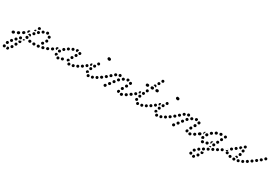

<svg xmlns="http://www.w3.org/2000/svg" viewBox="49 -1689 4550 3149"><g transform="rotate(30 2324.0 -115.0)"><path d="M48 295Q48 295 48 295Q51 299 56 302Q60 304 65 305Q70 306 75 305Q80 303 84 300Q92 294 94 283Q95 273 89 265Q86 261 82 258Q77 256 73 255Q68 254 63 256Q58 257 54 260H53Q52 261 51 262Q50 263 50 264Q51 269 51 275Q51 285 48 294Q48 294 48 295ZM-6 252Q-15 255 -19 265Q-24 274 -20 284Q-20 285 -19 285Q-18 290 -14 294Q-11 297 -6 299Q-1 301 4 301Q9 301 13 299Q23 295 27 286Q31 276 27 266Q27 266 27 266Q23 257 14 252Q4 248 -6 252ZM105 244Q109 247 114 248Q119 249 124 248Q129 247 133 244Q137 241 140 237V236Q146 228 144 218Q142 207 133 202Q125 196 115 198Q105 200 99 209H98Q93 218 95 228Q97 238 105 244ZM32 180Q23 175 13 178Q3 181 -2 190L-3 191Q-5 196 -5 201Q-6 205 -4 210Q-3 215 0 219Q3 223 8 225Q17 230 27 227Q37 224 41 215L42 214Q47 205 44 195Q41 185 32 180ZM145 178Q154 183 164 180Q174 176 178 167L179 166Q183 157 180 147Q177 137 167 133Q158 128 148 131Q138 135 134 144L133 145Q129 154 132 164Q135 174 145 178ZM88 136Q87 131 85 127Q82 122 78 119Q70 113 60 114Q50 115 43 123V124Q40 128 38 132Q37 137 37 142Q38 147 40 152Q43 156 47 159Q55 165 65 164Q75 163 82 155V154Q85 151 87 146Q88 141 88 136ZM213 98 212 99Q208 108 198 111Q188 114 179 110Q170 105 166 95Q163 86 168 77Q168 77 168 77Q178 77 187 73Q195 70 201 64Q201 64 201 64Q202 64 202 64Q211 69 214 79Q217 89 213 98ZM140 82Q140 77 138 73Q136 68 132 64Q125 57 114 57Q104 57 97 65H96Q89 73 89 83Q89 93 96 101Q104 108 114 108Q124 108 132 100Q136 96 138 92Q140 87 140 82ZM187 11Q184 7 179 6Q175 4 170 3Q165 3 160 5Q155 7 152 11H151Q144 18 144 29Q144 39 151 47Q154 50 159 52Q163 54 168 54Q173 54 178 52Q183 50 186 47L187 46Q194 39 194 29Q194 18 187 11ZM224 44Q228 44 232 42Q237 41 241 38Q245 34 247 30V29Q249 26 249 23Q250 20 250 17Q248 16 247 16Q245 17 242 18Q234 22 224 22Q220 22 216 22Q217 25 217 29Q217 36 215 42Q219 44 224 44ZM45 -3Q44 -7 40 -11Q37 -15 33 -17Q28 -19 23 -20Q18 -20 14 -18L8 -17Q-2 -14 -6 -4Q-11 5 -8 15Q-5 25 5 29Q14 34 24 31L29 29Q39 26 44 17Q48 7 45 -3ZM435 6Q435 1 433 -3Q431 -8 428 -12Q424 -15 419 -17Q415 -19 410 -19H407Q397 -19 390 -11Q382 -4 382 7Q383 11 384 16Q386 21 390 24Q393 28 398 29Q403 31 408 31H410Q421 31 428 24Q435 16 435 6ZM509 17Q513 13 514 8Q515 3 515 -2Q514 -7 512 -11Q509 -16 505 -19Q501 -22 497 -23Q492 -24 487 -24H484Q474 -22 468 -14Q461 -6 463 4Q463 9 466 14Q468 18 472 21Q476 24 481 25Q485 27 490 26H493Q498 25 502 23Q506 20 509 17ZM345 21Q349 18 351 14Q354 10 355 5Q357 -5 351 -13Q345 -22 335 -24H332Q327 -25 322 -24Q317 -23 313 -20Q309 -17 307 -13Q304 -9 303 -4Q301 6 307 15Q313 23 323 25H326Q331 26 336 25Q340 24 345 21ZM592 -22Q591 -27 588 -31Q585 -35 580 -37Q576 -40 571 -40Q566 -41 561 -40L559 -39Q549 -36 544 -27Q539 -18 542 -8Q543 -3 546 1Q549 5 553 7Q558 9 563 10Q568 11 572 9H575Q585 6 590 -3Q595 -12 592 -22ZM124 -21Q126 -26 125 -31Q125 -36 123 -40Q118 -50 108 -53Q98 -56 89 -51L84 -49Q75 -44 72 -34Q68 -24 73 -15Q78 -6 88 -3Q98 1 107 -4L112 -7Q116 -9 119 -13Q123 -17 124 -21ZM257 -5Q262 -5 267 -7Q272 -9 275 -12Q279 -16 281 -20Q283 -25 283 -30Q283 -35 281 -39Q279 -44 276 -48Q275 -48 275 -49Q271 -52 267 -55Q262 -57 257 -57Q252 -57 248 -56Q243 -54 239 -51Q232 -44 231 -33Q230 -23 237 -15Q239 -14 240 -13Q243 -9 248 -7Q252 -5 257 -5ZM667 -31Q669 -36 669 -41Q669 -46 667 -50Q663 -60 654 -64Q644 -68 635 -64L632 -63Q628 -61 624 -58Q621 -55 619 -50Q617 -45 617 -40Q617 -35 618 -31Q622 -21 632 -17Q641 -13 651 -17L653 -18Q658 -20 661 -23Q665 -26 667 -31ZM189 -58V-59Q193 -63 198 -66Q198 -66 198 -67Q198 -68 199 -69Q199 -74 198 -79Q197 -84 194 -88Q189 -97 178 -98Q168 -100 160 -94L155 -91Q151 -88 148 -84Q146 -80 145 -75Q144 -70 145 -65Q146 -60 149 -56Q154 -48 164 -46Q173 -44 182 -49Q185 -54 189 -58ZM740 -72Q740 -77 739 -82Q738 -87 736 -91Q730 -100 720 -102Q709 -103 701 -98L699 -96Q695 -93 692 -89Q689 -85 689 -80Q688 -75 689 -70Q690 -66 693 -62Q698 -53 709 -51Q719 -49 727 -55L729 -56Q733 -59 736 -63Q739 -68 740 -72ZM501 -73Q502 -69 504 -64Q506 -60 510 -57Q518 -50 529 -51Q539 -52 545 -60L546 -61Q549 -64 551 -69Q552 -74 552 -79Q551 -84 549 -88Q546 -93 543 -96Q535 -102 524 -101Q514 -100 507 -92Q504 -88 502 -83Q501 -78 501 -73ZM256 -98 257 -99Q260 -102 264 -105Q269 -107 274 -107Q279 -107 284 -106Q288 -104 292 -101Q300 -94 300 -84Q301 -73 294 -66V-65Q293 -64 293 -64Q292 -64 292 -63Q292 -63 292 -63Q292 -63 292 -63L291 -64Q285 -70 277 -75Q268 -79 259 -79Q254 -80 250 -79Q250 -84 251 -89Q253 -94 256 -98ZM221 -142 225 -146Q229 -149 234 -151Q238 -152 243 -152Q246 -152 249 -151Q252 -150 255 -148Q252 -145 250 -141V-140Q246 -132 245 -123Q245 -121 245 -118Q242 -116 240 -114L239 -113Q234 -107 231 -99Q227 -100 224 -102Q221 -104 219 -107Q212 -115 213 -125Q213 -135 221 -142ZM351 -142Q350 -146 348 -151Q346 -155 342 -159Q335 -166 324 -165Q314 -165 307 -157L306 -156Q303 -153 301 -148Q300 -143 300 -138Q300 -133 302 -129Q305 -124 308 -121Q316 -114 326 -115Q337 -115 344 -123Q347 -127 349 -132Q351 -137 351 -142ZM545 -130Q547 -125 550 -122Q554 -119 559 -117Q568 -113 578 -117Q587 -121 591 -131V-132Q593 -136 593 -141Q593 -146 591 -151Q589 -155 585 -159Q582 -162 577 -164Q568 -168 558 -164Q549 -160 545 -150L544 -149Q543 -145 543 -140Q543 -135 545 -130ZM405 -192Q406 -197 404 -202Q403 -206 399 -210Q393 -218 382 -219Q372 -220 364 -213L363 -212Q360 -209 357 -205Q355 -200 355 -195Q354 -190 356 -186Q357 -181 361 -177Q367 -169 378 -168Q388 -168 396 -174L397 -175Q400 -178 403 -183Q405 -187 405 -192ZM302 -181Q301 -186 301 -190Q302 -195 304 -199V-200Q309 -208 318 -212Q327 -215 336 -212Q333 -205 332 -197Q332 -192 333 -187Q328 -188 323 -188Q313 -187 305 -183Q303 -182 302 -181ZM560 -193Q564 -191 569 -190Q574 -190 579 -192Q589 -195 593 -204Q598 -213 595 -223L594 -224Q593 -229 589 -232Q586 -236 582 -238Q577 -241 572 -241Q567 -241 563 -240Q553 -236 548 -227Q544 -218 547 -208V-207Q549 -203 552 -199Q555 -195 560 -193ZM467 -231Q468 -236 468 -241Q467 -246 465 -250Q460 -259 450 -262Q440 -265 431 -260H430Q421 -255 418 -245Q415 -235 420 -226Q425 -217 435 -214Q445 -211 454 -216H455Q459 -219 462 -223Q465 -226 467 -231ZM338 -268H339Q343 -278 353 -281Q363 -284 372 -279Q382 -275 385 -265Q388 -255 383 -246V-245Q382 -244 382 -243Q381 -242 381 -241Q373 -241 365 -239Q358 -237 353 -233Q352 -233 351 -233Q350 -234 349 -234Q340 -239 337 -249Q334 -258 338 -268ZM515 -235H514Q509 -235 504 -237Q500 -239 496 -243Q493 -247 491 -251Q489 -256 490 -261Q490 -271 497 -278Q505 -286 515 -285H516Q526 -285 533 -278Q541 -270 540 -260Q540 -258 540 -255Q539 -253 539 -251Q533 -246 529 -240Q526 -237 522 -236Q519 -235 515 -235Z M883 24Q887 20 888 16Q890 11 890 6Q889 -4 882 -11Q874 -18 864 -18H863Q853 -17 846 -10Q839 -2 840 8Q840 13 842 18Q844 22 848 26Q851 29 856 31Q861 32 866 32Q871 32 875 30Q880 28 883 24ZM1087 23Q1091 20 1093 16Q1095 11 1096 6Q1097 -4 1090 -12Q1083 -20 1073 -21H1072Q1067 -21 1063 -19Q1058 -18 1054 -15Q1050 -11 1048 -7Q1046 -3 1046 2Q1045 13 1051 21Q1058 28 1068 29H1069Q1074 30 1079 28Q1083 27 1087 23ZM1167 3Q1170 -2 1170 -7Q1170 -12 1169 -16Q1166 -26 1156 -31Q1147 -35 1137 -32Q1132 -30 1128 -27Q1125 -24 1122 -19Q1120 -15 1120 -10Q1119 -5 1121 0Q1124 9 1133 14Q1143 19 1153 15Q1158 14 1161 11Q1165 7 1167 3ZM959 -27Q956 -31 953 -34Q949 -37 944 -39Q939 -40 934 -40Q929 -39 925 -37Q915 -32 912 -22Q909 -12 914 -3Q917 2 921 5Q924 8 929 9Q934 11 939 10Q944 10 948 7H949Q958 2 961 -8Q964 -18 959 -27ZM786 -30Q786 -35 788 -40Q789 -44 793 -48Q796 -52 801 -54Q805 -56 810 -56Q821 -56 828 -49Q836 -42 836 -32Q836 -32 836 -31Q836 -31 836 -31Q833 -28 830 -25Q823 -18 820 -8Q819 -8 819 -7Q818 -6 816 -6Q814 -6 812 -6Q802 -5 794 -12Q787 -19 786 -30ZM1239 -30Q1240 -35 1240 -40Q1239 -45 1237 -49Q1235 -54 1231 -57Q1227 -60 1222 -62Q1218 -63 1213 -63Q1208 -63 1203 -60Q1194 -55 1191 -46Q1187 -36 1192 -26Q1194 -22 1198 -19Q1202 -16 1207 -14Q1211 -13 1216 -13Q1221 -13 1226 -16Q1231 -18 1234 -22Q1237 -26 1239 -30ZM1008 -31Q1005 -35 1004 -40Q1003 -45 1004 -50Q1007 -60 1015 -66Q1024 -72 1034 -69Q1039 -68 1043 -65Q1047 -63 1050 -58Q1053 -54 1053 -50Q1054 -45 1053 -40Q1046 -37 1040 -32Q1033 -27 1029 -20Q1028 -20 1026 -20Q1025 -20 1023 -20Q1019 -21 1015 -24Q1010 -27 1008 -31ZM1300 -91Q1297 -95 1293 -98Q1289 -101 1284 -101Q1279 -102 1274 -101Q1269 -100 1265 -97Q1257 -91 1255 -81Q1253 -71 1259 -62Q1262 -58 1266 -55Q1270 -53 1275 -52Q1280 -51 1285 -52Q1290 -53 1294 -56Q1303 -62 1304 -73Q1306 -83 1300 -91ZM729 -57H730Q734 -60 736 -64Q739 -68 740 -73Q741 -78 740 -83Q739 -87 736 -92Q730 -100 720 -102Q710 -104 701 -98Q697 -95 694 -90Q691 -86 690 -81Q690 -76 691 -72Q692 -67 694 -63Q700 -54 711 -52Q721 -51 729 -56ZM818 -81Q827 -76 837 -79Q847 -82 852 -91H853Q858 -100 855 -110Q852 -120 843 -125Q834 -130 824 -127Q814 -125 809 -116V-115Q804 -106 806 -96Q809 -86 818 -81ZM1037 -107Q1038 -102 1041 -98Q1044 -94 1048 -92Q1057 -86 1067 -88Q1077 -91 1082 -100H1083Q1085 -104 1086 -109Q1087 -114 1086 -119Q1084 -124 1082 -128Q1079 -132 1074 -134Q1066 -140 1056 -137Q1045 -135 1040 -126Q1037 -122 1036 -117Q1036 -112 1037 -107ZM782 -144Q773 -145 765 -140Q760 -137 758 -133Q755 -129 754 -124Q753 -120 753 -115Q754 -110 757 -106Q761 -99 769 -96Q776 -93 784 -95Q783 -102 784 -110Q785 -119 789 -127H790Q793 -132 797 -136Q790 -143 782 -144ZM860 -144Q867 -137 878 -136Q888 -136 896 -142V-143Q904 -150 904 -160Q905 -170 898 -178Q891 -186 880 -186Q870 -187 862 -180Q854 -173 854 -162Q853 -152 860 -144ZM1089 -155Q1097 -150 1108 -152Q1118 -154 1123 -162L1124 -163Q1129 -171 1127 -181Q1125 -192 1117 -197Q1108 -203 1098 -201Q1088 -199 1082 -190Q1076 -181 1078 -171Q1080 -161 1089 -155ZM918 -193Q924 -184 934 -181Q944 -179 953 -184Q957 -187 960 -191Q963 -195 964 -200Q966 -205 965 -209Q964 -214 962 -219Q956 -228 946 -230Q936 -233 927 -227Q918 -222 916 -212Q913 -202 918 -193ZM1118 -247V-248Q1123 -257 1133 -259Q1143 -262 1152 -257Q1156 -255 1159 -251Q1162 -247 1164 -242Q1165 -238 1164 -233Q1164 -228 1161 -223Q1158 -216 1151 -213Q1144 -209 1136 -210Q1133 -213 1129 -216Q1124 -219 1119 -221Q1115 -227 1114 -234Q1114 -241 1118 -247ZM985 -249Q983 -244 983 -239Q983 -235 985 -230Q988 -220 998 -216Q1007 -212 1017 -215V-216Q1027 -219 1031 -229Q1035 -238 1032 -248Q1028 -258 1018 -262Q1009 -266 999 -262Q994 -260 991 -257Q987 -254 985 -249ZM1082 -231H1081Q1071 -231 1064 -238Q1056 -246 1056 -256Q1056 -266 1064 -274Q1071 -281 1081 -281H1082Q1089 -281 1095 -277Q1101 -273 1104 -267Q1101 -263 1098 -258Q1093 -250 1092 -241Q1092 -237 1092 -233Q1089 -232 1087 -232Q1084 -231 1082 -231Z M1457 29Q1460 25 1462 21Q1464 16 1464 11Q1464 1 1457 -7Q1449 -14 1439 -14Q1434 -14 1429 -12Q1425 -10 1421 -7Q1418 -3 1416 1Q1414 6 1414 11Q1414 21 1421 29Q1428 36 1439 36Q1444 36 1448 34Q1453 32 1457 29ZM1536 -11Q1535 -15 1531 -19Q1528 -23 1523 -25Q1519 -27 1514 -27Q1509 -27 1504 -26Q1494 -22 1490 -13Q1486 -3 1489 6Q1491 11 1494 15Q1497 18 1502 21Q1506 23 1511 23Q1516 23 1521 21Q1531 18 1535 8Q1540 -1 1536 -11ZM1602 -48Q1599 -53 1595 -56Q1591 -59 1586 -60Q1581 -61 1576 -60Q1571 -59 1567 -57Q1558 -52 1556 -41Q1553 -31 1559 -23Q1561 -18 1565 -15Q1569 -12 1574 -11Q1579 -10 1584 -11Q1589 -11 1593 -14Q1602 -19 1604 -29Q1607 -40 1602 -48ZM1378 -22Q1375 -26 1373 -30Q1372 -35 1372 -40Q1373 -51 1381 -57Q1389 -64 1400 -63Q1410 -62 1416 -54Q1423 -46 1422 -36Q1422 -35 1422 -35Q1422 -34 1422 -33Q1422 -33 1421 -33Q1412 -30 1405 -23Q1401 -18 1398 -13Q1397 -13 1396 -13Q1396 -13 1395 -13Q1390 -14 1386 -16Q1381 -18 1378 -22ZM1663 -91Q1661 -95 1656 -98Q1652 -101 1647 -102Q1642 -102 1638 -101Q1633 -100 1629 -97H1628Q1620 -91 1618 -81Q1616 -71 1622 -63Q1625 -58 1629 -56Q1634 -53 1639 -52Q1643 -51 1648 -52Q1653 -54 1657 -56V-57Q1666 -63 1668 -73Q1669 -83 1663 -91ZM1301 -91Q1298 -95 1294 -98Q1290 -101 1285 -102Q1280 -103 1275 -102Q1270 -100 1266 -98Q1262 -95 1259 -91Q1256 -86 1255 -81Q1255 -77 1256 -72Q1257 -67 1259 -63Q1265 -54 1276 -52Q1286 -51 1294 -56V-57Q1303 -62 1305 -73Q1307 -83 1301 -91ZM1409 -87Q1413 -85 1418 -85Q1423 -85 1428 -87Q1433 -88 1436 -92Q1440 -95 1442 -100Q1446 -109 1442 -119Q1438 -129 1429 -133Q1419 -137 1410 -133Q1400 -130 1396 -120Q1392 -110 1396 -101Q1399 -91 1409 -87ZM1360 -137Q1354 -146 1344 -147Q1333 -148 1325 -142Q1321 -139 1319 -134Q1316 -130 1316 -125Q1315 -120 1316 -115Q1318 -111 1321 -107Q1327 -99 1337 -97Q1347 -96 1356 -102Q1364 -109 1365 -119Q1367 -129 1360 -137ZM1384 -188Q1388 -191 1393 -193Q1397 -194 1402 -194Q1404 -193 1405 -193Q1407 -193 1408 -192Q1407 -188 1406 -184Q1405 -174 1407 -164Q1408 -160 1410 -157Q1406 -156 1402 -154Q1394 -151 1388 -146Q1386 -148 1384 -149Q1382 -151 1380 -153Q1374 -161 1375 -171Q1376 -182 1384 -188ZM1441 -155Q1450 -150 1460 -153Q1470 -156 1475 -165Q1480 -174 1477 -184Q1475 -194 1466 -199Q1457 -204 1447 -201Q1437 -198 1431 -189Q1426 -180 1429 -170Q1432 -160 1441 -155ZM1468 -236Q1469 -231 1472 -227Q1475 -223 1479 -220Q1483 -218 1488 -217Q1493 -216 1498 -217Q1502 -218 1507 -220Q1511 -223 1513 -227H1514Q1516 -232 1517 -236Q1518 -241 1517 -246Q1516 -251 1513 -255Q1511 -259 1506 -262Q1502 -265 1497 -266Q1493 -267 1488 -266Q1483 -265 1479 -262Q1475 -259 1472 -255Q1469 -251 1468 -246Q1467 -241 1468 -236ZM1633 -396Q1633 -386 1626 -378Q1618 -371 1608 -371Q1600 -371 1593 -374Q1586 -376 1580 -381Q1573 -388 1572 -398Q1571 -408 1577 -416Q1583 -424 1593 -425Q1602 -426 1610 -421Q1620 -420 1627 -413Q1633 -406 1633 -396Z M1785 6Q1785 1 1782 -4Q1780 -8 1776 -11Q1772 -14 1767 -16Q1763 -17 1758 -16Q1753 -16 1748 -14Q1744 -11 1741 -7L1740 -6Q1736 -2 1735 3Q1734 8 1734 13Q1735 18 1737 22Q1739 26 1743 29Q1751 36 1762 35Q1772 34 1778 26L1780 24Q1783 20 1784 15Q1786 11 1785 6ZM2088 15Q2091 11 2091 6Q2092 1 2090 -4Q2087 -14 2078 -19Q2069 -24 2059 -21L2057 -20Q2052 -19 2049 -16Q2045 -13 2042 -8Q2040 -4 2039 1Q2039 6 2040 11Q2043 21 2052 26Q2061 31 2071 28L2073 27Q2078 26 2082 23Q2086 19 2088 15ZM1975 -11Q1975 -13 1975 -14Q1974 -25 1981 -32Q1988 -40 1998 -41Q2003 -41 2008 -40Q2013 -38 2016 -35Q2019 -32 2021 -29Q2023 -25 2024 -22Q2023 -20 2023 -19Q2018 -10 2017 -1Q2017 2 2017 5Q2014 7 2010 9Q2007 11 2003 11Q1992 12 1984 6Q1976 -1 1975 -11ZM2162 -26Q2163 -30 2162 -35Q2161 -40 2158 -44Q2156 -49 2152 -52Q2148 -54 2143 -56Q2138 -57 2133 -56Q2128 -55 2124 -52L2122 -51Q2118 -49 2115 -45Q2112 -41 2111 -36Q2110 -31 2111 -26Q2112 -21 2114 -17Q2120 -8 2130 -6Q2140 -3 2149 -9L2150 -10Q2155 -13 2158 -17Q2160 -21 2162 -26ZM1825 -73Q1821 -76 1816 -78Q1811 -79 1806 -78Q1801 -78 1797 -75Q1793 -73 1790 -69L1788 -67Q1782 -59 1783 -49Q1785 -39 1793 -32Q1797 -29 1801 -28Q1806 -27 1811 -27Q1816 -28 1820 -30Q1825 -33 1828 -37L1829 -38Q1835 -46 1834 -57Q1833 -67 1825 -73ZM2223 -91Q2220 -95 2215 -98Q2211 -100 2206 -101Q2201 -102 2197 -101Q2192 -100 2188 -97L2186 -96Q2178 -90 2176 -79Q2174 -69 2180 -61Q2183 -57 2187 -54Q2192 -51 2196 -51Q2201 -50 2206 -51Q2211 -52 2215 -55L2217 -56Q2225 -62 2227 -72Q2229 -83 2223 -91ZM1669 -73Q1670 -78 1669 -83Q1668 -88 1665 -92Q1659 -101 1649 -102Q1638 -104 1630 -98H1629Q1620 -92 1618 -81Q1617 -71 1622 -63Q1628 -54 1639 -52Q1649 -51 1657 -56L1658 -57Q1663 -60 1665 -64Q1668 -68 1669 -73ZM2018 -64Q2022 -62 2027 -61Q2032 -60 2037 -62Q2042 -63 2045 -66Q2049 -69 2052 -74L2053 -75Q2058 -84 2055 -94Q2052 -104 2043 -109Q2039 -112 2034 -113Q2029 -113 2025 -112Q2020 -110 2016 -107Q2012 -104 2009 -100L2008 -98Q2003 -89 2006 -79Q2009 -69 2018 -64ZM1877 -102V-103Q1883 -111 1881 -122Q1879 -132 1871 -138Q1867 -140 1862 -141Q1857 -142 1852 -142Q1847 -141 1843 -138Q1839 -135 1836 -131L1835 -130V-129Q1832 -125 1831 -120Q1830 -116 1831 -111Q1832 -106 1835 -102Q1837 -98 1841 -95Q1850 -89 1860 -91Q1870 -93 1876 -101ZM1725 -142Q1718 -149 1708 -150Q1698 -151 1690 -145L1689 -144Q1685 -140 1682 -136Q1680 -132 1680 -127Q1679 -122 1681 -117Q1682 -112 1685 -108Q1692 -101 1702 -100Q1713 -99 1721 -105L1722 -106Q1730 -113 1731 -123Q1732 -134 1725 -142ZM2057 -133Q2062 -130 2067 -130Q2072 -129 2076 -130Q2081 -131 2085 -135Q2089 -138 2092 -142L2093 -144Q2098 -153 2095 -163Q2092 -173 2083 -178Q2074 -183 2064 -180Q2054 -178 2049 -169L2048 -167Q2043 -158 2046 -148Q2048 -138 2057 -133ZM1789 -175Q1790 -180 1788 -185Q1786 -190 1783 -193Q1780 -197 1775 -199Q1771 -201 1766 -202Q1761 -202 1756 -200Q1751 -199 1748 -195L1747 -194Q1743 -191 1741 -187Q1739 -182 1738 -177Q1738 -172 1740 -167Q1741 -163 1745 -159Q1748 -155 1752 -153Q1757 -151 1762 -151Q1767 -150 1771 -152Q1776 -154 1780 -157L1781 -158Q1785 -161 1787 -166Q1789 -170 1789 -175ZM1931 -179Q1931 -184 1929 -188Q1927 -193 1924 -196Q1916 -203 1906 -203Q1896 -203 1888 -196L1887 -194Q1880 -187 1880 -177Q1880 -166 1888 -159Q1895 -152 1905 -152Q1916 -152 1923 -159L1924 -161Q1928 -164 1930 -169Q1931 -174 1931 -179ZM2104 -252Q2109 -252 2114 -250Q2118 -249 2122 -245Q2125 -241 2127 -237Q2129 -232 2129 -227Q2129 -225 2129 -222Q2127 -212 2119 -206Q2111 -199 2101 -201Q2091 -202 2084 -210Q2078 -218 2079 -228Q2079 -238 2087 -245Q2094 -252 2104 -252ZM1992 -221Q1994 -226 1993 -231Q1992 -235 1990 -240Q1987 -244 1983 -247Q1980 -250 1975 -251Q1970 -253 1965 -252Q1960 -251 1956 -249L1954 -248Q1950 -245 1947 -241Q1944 -237 1942 -233Q1941 -228 1942 -223Q1942 -218 1945 -214Q1950 -205 1960 -202Q1970 -199 1979 -205L1981 -206Q1985 -208 1988 -212Q1991 -216 1992 -221ZM1848 -224Q1849 -229 1848 -234Q1846 -239 1843 -243Q1840 -247 1836 -249Q1831 -251 1827 -252Q1822 -253 1817 -251Q1812 -250 1808 -247L1807 -246Q1803 -243 1801 -239Q1798 -234 1798 -229Q1797 -224 1798 -220Q1800 -215 1803 -211Q1806 -207 1810 -205Q1814 -202 1819 -202Q1824 -201 1829 -202Q1834 -204 1838 -207L1839 -208Q1843 -211 1845 -215Q1848 -219 1848 -224ZM2057 -273Q2049 -279 2039 -278L2037 -277Q2027 -276 2020 -268Q2014 -259 2016 -249Q2017 -239 2026 -233Q2034 -226 2044 -228H2046Q2049 -229 2052 -230Q2054 -231 2057 -233Q2058 -239 2060 -245Q2063 -252 2067 -257Q2065 -267 2057 -273ZM1869 -265Q1872 -270 1876 -273Q1880 -276 1884 -278Q1889 -279 1894 -278Q1899 -278 1903 -276Q1905 -275 1906 -274Q1915 -268 1917 -258Q1919 -248 1914 -240Q1912 -236 1908 -233Q1905 -231 1901 -229Q1898 -230 1896 -230Q1890 -230 1884 -229Q1883 -230 1882 -230Q1881 -231 1879 -232Q1870 -237 1867 -246Q1865 -256 1869 -265Z M2395 6Q2395 1 2394 -4Q2393 -9 2390 -13Q2387 -17 2383 -20Q2379 -22 2374 -23Q2364 -25 2355 -19Q2347 -13 2345 -3Q2344 2 2346 7Q2347 12 2350 16Q2352 20 2357 23Q2361 25 2366 26Q2376 28 2384 22Q2393 16 2395 6ZM2468 -16Q2466 -21 2463 -25Q2460 -28 2455 -31Q2451 -33 2446 -33Q2441 -34 2436 -32Q2426 -29 2421 -20Q2417 -11 2420 -1Q2421 4 2425 8Q2428 12 2432 14Q2437 16 2442 17Q2447 17 2451 15Q2461 12 2466 3Q2471 -6 2468 -16ZM2524 -16Q2529 -18 2532 -22Q2535 -26 2537 -30Q2538 -35 2538 -40Q2537 -45 2535 -49Q2530 -59 2520 -62Q2510 -65 2501 -60Q2497 -58 2494 -54Q2490 -50 2489 -45Q2487 -41 2488 -36Q2488 -31 2491 -26Q2495 -17 2505 -14Q2515 -11 2524 -16ZM2298 -49Q2298 -54 2300 -58Q2302 -63 2306 -66Q2309 -70 2314 -72Q2318 -74 2323 -74Q2328 -74 2333 -72Q2337 -70 2341 -66Q2344 -63 2346 -58Q2348 -53 2348 -49V-48Q2348 -46 2348 -44Q2347 -42 2347 -40Q2344 -39 2342 -37Q2335 -32 2330 -24Q2328 -24 2327 -24Q2325 -24 2323 -24Q2313 -24 2305 -31Q2298 -38 2298 -49ZM2597 -91Q2594 -95 2590 -98Q2586 -101 2581 -102Q2576 -102 2571 -101Q2567 -100 2563 -97H2562Q2554 -91 2552 -81Q2550 -71 2556 -63Q2559 -58 2563 -56Q2568 -53 2572 -52Q2577 -51 2582 -52Q2587 -54 2591 -56Q2600 -62 2601 -73Q2603 -83 2597 -91ZM2224 -91Q2218 -100 2207 -102Q2197 -103 2189 -98Q2180 -92 2178 -81Q2177 -71 2182 -63Q2185 -59 2190 -56Q2194 -53 2199 -52Q2204 -52 2208 -53Q2213 -54 2217 -56V-57Q2226 -62 2228 -73Q2229 -83 2224 -91ZM2317 -129Q2316 -124 2316 -119Q2317 -114 2319 -110Q2321 -105 2325 -102Q2329 -99 2333 -97Q2343 -94 2352 -99Q2361 -103 2365 -112Q2368 -122 2364 -131Q2360 -141 2350 -145Q2340 -148 2331 -144Q2321 -140 2318 -130Q2318 -130 2318 -129Q2318 -129 2317 -129ZM2288 -117Q2289 -122 2288 -127Q2287 -132 2284 -136Q2278 -145 2268 -147Q2258 -149 2249 -143Q2249 -143 2248 -142Q2248 -142 2247 -142Q2239 -135 2238 -125Q2237 -114 2244 -106Q2250 -98 2261 -97Q2271 -96 2279 -103Q2282 -106 2284 -109Q2287 -113 2288 -117ZM2300 -190Q2305 -195 2311 -197Q2317 -199 2324 -198Q2323 -195 2323 -193Q2323 -183 2326 -174Q2327 -170 2329 -167Q2325 -166 2322 -164Q2313 -160 2306 -153Q2305 -152 2305 -152Q2304 -153 2303 -153Q2302 -154 2301 -155Q2293 -162 2293 -173Q2293 -183 2300 -190ZM2348 -201Q2344 -191 2347 -182Q2351 -172 2360 -168Q2369 -163 2379 -167Q2389 -170 2393 -180Q2398 -189 2394 -199Q2391 -209 2381 -213Q2372 -217 2362 -214Q2352 -210 2348 -201ZM2380 -250Q2381 -245 2385 -241Q2388 -238 2392 -235Q2401 -231 2411 -234Q2421 -237 2426 -246Q2428 -251 2429 -256Q2429 -261 2427 -266Q2426 -270 2423 -274Q2419 -278 2415 -280Q2406 -285 2396 -282Q2386 -278 2381 -269Q2379 -265 2379 -260Q2378 -255 2380 -250ZM2389 -340Q2389 -350 2382 -358Q2374 -365 2364 -365H2356Q2346 -365 2338 -358Q2331 -350 2331 -340Q2331 -330 2338 -322Q2346 -315 2356 -315H2364Q2374 -315 2382 -322Q2389 -330 2389 -340ZM2480 -340Q2480 -350 2473 -358Q2466 -365 2455 -365H2447Q2437 -365 2429 -358Q2422 -350 2422 -340Q2422 -330 2429 -322Q2437 -315 2447 -315H2455Q2466 -315 2473 -322Q2480 -330 2480 -340ZM2571 -340Q2571 -350 2564 -358Q2557 -365 2546 -365H2538Q2528 -365 2521 -358Q2513 -350 2513 -340Q2513 -330 2521 -322Q2528 -315 2538 -315H2546Q2557 -315 2564 -322Q2571 -330 2571 -340ZM2452 -402V-403Q2457 -412 2467 -415Q2477 -417 2486 -412Q2495 -407 2498 -398Q2501 -388 2496 -379V-378Q2495 -377 2493 -375Q2492 -373 2490 -372Q2490 -373 2489 -374Q2482 -381 2473 -384Q2464 -388 2455 -388H2449Q2449 -391 2449 -395Q2450 -399 2452 -402ZM2496 -435Q2505 -430 2515 -432Q2525 -434 2531 -442Q2531 -443 2532 -443Q2532 -444 2532 -444Q2537 -453 2534 -463Q2531 -473 2522 -478Q2513 -483 2503 -480Q2493 -477 2488 -468Q2484 -460 2486 -450Q2488 -441 2496 -435ZM2523 -515Q2524 -510 2527 -506Q2530 -502 2535 -500Q2544 -495 2554 -498Q2564 -500 2569 -509V-510Q2571 -514 2572 -519Q2572 -524 2571 -529Q2570 -533 2567 -537Q2564 -541 2559 -544Q2550 -549 2540 -546Q2530 -543 2525 -534Q2523 -530 2522 -525Q2522 -520 2523 -515Z M2754 29Q2757 25 2759 21Q2761 16 2761 11Q2761 1 2754 -7Q2746 -14 2736 -14Q2731 -14 2726 -12Q2722 -10 2718 -7Q2715 -3 2713 1Q2711 6 2711 11Q2711 21 2718 29Q2725 36 2736 36Q2741 36 2745 34Q2750 32 2754 29ZM2833 -11Q2832 -15 2828 -19Q2825 -23 2820 -25Q2816 -27 2811 -27Q2806 -27 2801 -26Q2791 -22 2787 -13Q2783 -3 2786 6Q2788 11 2791 15Q2794 18 2799 21Q2803 23 2808 23Q2813 23 2818 21Q2828 18 2832 8Q2837 -1 2833 -11ZM2899 -48Q2896 -53 2892 -56Q2888 -59 2883 -60Q2878 -61 2873 -60Q2868 -59 2864 -57Q2855 -52 2853 -41Q2850 -31 2856 -23Q2858 -18 2862 -15Q2866 -12 2871 -11Q2876 -10 2881 -11Q2886 -11 2890 -14Q2899 -19 2901 -29Q2904 -40 2899 -48ZM2675 -22Q2672 -26 2670 -30Q2669 -35 2669 -40Q2670 -51 2678 -57Q2686 -64 2697 -63Q2707 -62 2713 -54Q2720 -46 2719 -36Q2719 -35 2719 -35Q2719 -34 2719 -33Q2719 -33 2718 -33Q2709 -30 2702 -23Q2698 -18 2695 -13Q2694 -13 2693 -13Q2693 -13 2692 -13Q2687 -14 2683 -16Q2678 -18 2675 -22ZM2960 -91Q2958 -95 2953 -98Q2949 -101 2944 -102Q2939 -102 2935 -101Q2930 -100 2926 -97H2925Q2917 -91 2915 -81Q2913 -71 2919 -63Q2922 -58 2926 -56Q2931 -53 2936 -52Q2940 -51 2945 -52Q2950 -54 2954 -56V-57Q2963 -63 2965 -73Q2966 -83 2960 -91ZM2598 -91Q2595 -95 2591 -98Q2587 -101 2582 -102Q2577 -103 2572 -102Q2567 -100 2563 -98Q2559 -95 2556 -91Q2553 -86 2552 -81Q2552 -77 2553 -72Q2554 -67 2556 -63Q2562 -54 2573 -52Q2583 -51 2591 -56V-57Q2600 -62 2602 -73Q2604 -83 2598 -91ZM2706 -87Q2710 -85 2715 -85Q2720 -85 2725 -87Q2730 -88 2733 -92Q2737 -95 2739 -100Q2743 -109 2739 -119Q2735 -129 2726 -133Q2716 -137 2707 -133Q2697 -130 2693 -120Q2689 -110 2693 -101Q2696 -91 2706 -87ZM2657 -137Q2651 -146 2641 -147Q2630 -148 2622 -142Q2618 -139 2616 -134Q2613 -130 2613 -125Q2612 -120 2613 -115Q2615 -111 2618 -107Q2624 -99 2634 -97Q2644 -96 2653 -102Q2661 -109 2662 -119Q2664 -129 2657 -137ZM2681 -188Q2685 -191 2690 -193Q2694 -194 2699 -194Q2701 -193 2702 -193Q2704 -193 2705 -192Q2704 -188 2703 -184Q2702 -174 2704 -164Q2705 -160 2707 -157Q2703 -156 2699 -154Q2691 -151 2685 -146Q2683 -148 2681 -149Q2679 -151 2677 -153Q2671 -161 2672 -171Q2673 -182 2681 -188ZM2738 -155Q2747 -150 2757 -153Q2767 -156 2772 -165Q2777 -174 2774 -184Q2772 -194 2763 -199Q2754 -204 2744 -201Q2734 -198 2728 -189Q2723 -180 2726 -170Q2729 -160 2738 -155ZM2765 -236Q2766 -231 2769 -227Q2772 -223 2776 -220Q2780 -218 2785 -217Q2790 -216 2795 -217Q2799 -218 2804 -220Q2808 -223 2810 -227H2811Q2813 -232 2814 -236Q2815 -241 2814 -246Q2813 -251 2810 -255Q2808 -259 2803 -262Q2799 -265 2794 -266Q2790 -267 2785 -266Q2780 -265 2776 -262Q2772 -259 2769 -255Q2766 -251 2765 -246Q2764 -241 2765 -236ZM2930 -396Q2930 -386 2923 -378Q2915 -371 2905 -371Q2897 -371 2890 -374Q2883 -376 2877 -381Q2870 -388 2869 -398Q2868 -408 2874 -416Q2880 -424 2890 -425Q2899 -426 2907 -421Q2917 -420 2924 -413Q2930 -406 2930 -396Z M3082 6Q3082 1 3079 -4Q3077 -8 3073 -11Q3069 -14 3064 -16Q3060 -17 3055 -16Q3050 -16 3045 -14Q3041 -11 3038 -7L3037 -6Q3033 -2 3032 3Q3031 8 3031 13Q3032 18 3034 22Q3036 26 3040 29Q3048 36 3059 35Q3069 34 3075 26L3077 24Q3080 20 3081 15Q3083 11 3082 6ZM3385 15Q3388 11 3388 6Q3389 1 3387 -4Q3384 -14 3375 -19Q3366 -24 3356 -21L3354 -20Q3349 -19 3346 -16Q3342 -13 3339 -8Q3337 -4 3336 1Q3336 6 3337 11Q3340 21 3349 26Q3358 31 3368 28L3370 27Q3375 26 3379 23Q3383 19 3385 15ZM3272 -11Q3272 -13 3272 -14Q3271 -25 3278 -32Q3285 -40 3295 -41Q3300 -41 3305 -40Q3310 -38 3313 -35Q3316 -32 3318 -29Q3320 -25 3321 -22Q3320 -20 3320 -19Q3315 -10 3314 -1Q3314 2 3314 5Q3311 7 3307 9Q3304 11 3300 11Q3289 12 3281 6Q3273 -1 3272 -11ZM3459 -26Q3460 -30 3459 -35Q3458 -40 3455 -44Q3453 -49 3449 -52Q3445 -54 3440 -56Q3435 -57 3430 -56Q3425 -55 3421 -52L3419 -51Q3415 -49 3412 -45Q3409 -41 3408 -36Q3407 -31 3408 -26Q3409 -21 3411 -17Q3417 -8 3427 -6Q3437 -3 3446 -9L3447 -10Q3452 -13 3455 -17Q3457 -21 3459 -26ZM3122 -73Q3118 -76 3113 -78Q3108 -79 3103 -78Q3098 -78 3094 -75Q3090 -73 3087 -69L3085 -67Q3079 -59 3080 -49Q3082 -39 3090 -32Q3094 -29 3098 -28Q3103 -27 3108 -27Q3113 -28 3117 -30Q3122 -33 3125 -37L3126 -38Q3132 -46 3131 -57Q3130 -67 3122 -73ZM3520 -91Q3517 -95 3512 -98Q3508 -100 3503 -101Q3498 -102 3494 -101Q3489 -100 3485 -97L3483 -96Q3475 -90 3473 -79Q3471 -69 3477 -61Q3480 -57 3484 -54Q3489 -51 3493 -51Q3498 -50 3503 -51Q3508 -52 3512 -55L3514 -56Q3522 -62 3524 -72Q3526 -83 3520 -91ZM2966 -73Q2967 -78 2966 -83Q2965 -88 2962 -92Q2956 -101 2946 -102Q2935 -104 2927 -98H2926Q2917 -92 2915 -81Q2914 -71 2919 -63Q2925 -54 2936 -52Q2946 -51 2954 -56L2955 -57Q2960 -60 2962 -64Q2965 -68 2966 -73ZM3315 -64Q3319 -62 3324 -61Q3329 -60 3334 -62Q3339 -63 3342 -66Q3346 -69 3349 -74L3350 -75Q3355 -84 3352 -94Q3349 -104 3340 -109Q3336 -112 3331 -113Q3326 -113 3322 -112Q3317 -110 3313 -107Q3309 -104 3306 -100L3305 -98Q3300 -89 3303 -79Q3306 -69 3315 -64ZM3174 -102V-103Q3180 -111 3178 -122Q3176 -132 3168 -138Q3164 -140 3159 -141Q3154 -142 3149 -142Q3144 -141 3140 -138Q3136 -135 3133 -131L3132 -130V-129Q3129 -125 3128 -120Q3127 -116 3128 -111Q3129 -106 3132 -102Q3134 -98 3138 -95Q3147 -89 3157 -91Q3167 -93 3173 -101ZM3022 -142Q3015 -149 3005 -150Q2995 -151 2987 -145L2986 -144Q2982 -140 2979 -136Q2977 -132 2977 -127Q2976 -122 2978 -117Q2979 -112 2982 -108Q2989 -101 2999 -100Q3010 -99 3018 -105L3019 -106Q3027 -113 3028 -123Q3029 -134 3022 -142ZM3354 -133Q3359 -130 3364 -130Q3369 -129 3373 -130Q3378 -131 3382 -135Q3386 -138 3389 -142L3390 -144Q3395 -153 3392 -163Q3389 -173 3380 -178Q3371 -183 3361 -180Q3351 -178 3346 -169L3345 -167Q3340 -158 3343 -148Q3345 -138 3354 -133ZM3086 -175Q3087 -180 3085 -185Q3083 -190 3080 -193Q3077 -197 3072 -199Q3068 -201 3063 -202Q3058 -202 3053 -200Q3048 -199 3045 -195L3044 -194Q3040 -191 3038 -187Q3036 -182 3035 -177Q3035 -172 3037 -167Q3038 -163 3042 -159Q3045 -155 3049 -153Q3054 -151 3059 -151Q3064 -150 3068 -152Q3073 -154 3077 -157L3078 -158Q3082 -161 3084 -166Q3086 -170 3086 -175ZM3228 -179Q3228 -184 3226 -188Q3224 -193 3221 -196Q3213 -203 3203 -203Q3193 -203 3185 -196L3184 -194Q3177 -187 3177 -177Q3177 -166 3185 -159Q3192 -152 3202 -152Q3213 -152 3220 -159L3221 -161Q3225 -164 3227 -169Q3228 -174 3228 -179ZM3401 -252Q3406 -252 3411 -250Q3415 -249 3419 -245Q3422 -241 3424 -237Q3426 -232 3426 -227Q3426 -225 3426 -222Q3424 -212 3416 -206Q3408 -199 3398 -201Q3388 -202 3381 -210Q3375 -218 3376 -228Q3376 -238 3384 -245Q3391 -252 3401 -252ZM3289 -221Q3291 -226 3290 -231Q3289 -235 3287 -240Q3284 -244 3280 -247Q3277 -250 3272 -251Q3267 -253 3262 -252Q3257 -251 3253 -249L3251 -248Q3247 -245 3244 -241Q3241 -237 3239 -233Q3238 -228 3239 -223Q3239 -218 3242 -214Q3247 -205 3257 -202Q3267 -199 3276 -205L3278 -206Q3282 -208 3285 -212Q3288 -216 3289 -221ZM3145 -224Q3146 -229 3145 -234Q3143 -239 3140 -243Q3137 -247 3133 -249Q3128 -251 3124 -252Q3119 -253 3114 -251Q3109 -250 3105 -247L3104 -246Q3100 -243 3098 -239Q3095 -234 3095 -229Q3094 -224 3095 -220Q3097 -215 3100 -211Q3103 -207 3107 -205Q3111 -202 3116 -202Q3121 -201 3126 -202Q3131 -204 3135 -207L3136 -208Q3140 -211 3142 -215Q3145 -219 3145 -224ZM3354 -273Q3346 -279 3336 -278L3334 -277Q3324 -276 3317 -268Q3311 -259 3313 -249Q3314 -239 3323 -233Q3331 -226 3341 -228H3343Q3346 -229 3349 -230Q3351 -231 3354 -233Q3355 -239 3357 -245Q3360 -252 3364 -257Q3362 -267 3354 -273ZM3166 -265Q3169 -270 3173 -273Q3177 -276 3181 -278Q3186 -279 3191 -278Q3196 -278 3200 -276Q3202 -275 3203 -274Q3212 -268 3214 -258Q3216 -248 3211 -240Q3209 -236 3205 -233Q3202 -231 3198 -229Q3195 -230 3193 -230Q3187 -230 3181 -229Q3180 -230 3179 -230Q3178 -231 3176 -232Q3167 -237 3164 -246Q3162 -256 3166 -265Z M3573 297Q3573 299 3573 300Q3574 302 3575 304Q3579 313 3589 316Q3599 319 3608 315L3609 314Q3614 312 3617 308Q3620 305 3622 300Q3623 295 3623 290Q3622 285 3620 281Q3618 276 3614 273Q3610 270 3606 268Q3601 267 3596 267Q3591 267 3587 270H3586Q3584 271 3583 272Q3582 273 3581 274Q3581 275 3580 276Q3579 285 3574 294Q3574 295 3573 297ZM3546 248Q3542 245 3537 245Q3532 244 3527 245Q3522 246 3518 249Q3514 252 3512 256Q3509 261 3508 266Q3508 270 3509 275Q3509 276 3509 277Q3510 282 3513 286Q3516 289 3521 292Q3525 294 3530 295Q3535 296 3540 294Q3550 292 3555 283Q3560 274 3557 264Q3557 264 3557 263Q3556 259 3553 255Q3550 251 3546 248ZM3636 258Q3640 261 3645 262Q3650 263 3655 262Q3659 261 3664 258Q3668 255 3670 251L3671 250Q3677 242 3674 231Q3672 221 3664 216Q3655 210 3645 212Q3635 214 3629 223V224Q3623 232 3625 242Q3627 253 3636 258ZM3572 179Q3569 176 3564 175Q3559 173 3554 174Q3549 174 3545 177Q3540 179 3537 183V184Q3530 192 3531 202Q3533 213 3541 219Q3549 225 3559 224Q3569 223 3576 215V214Q3583 206 3582 196Q3581 186 3572 179ZM3665 159Q3660 168 3664 178Q3667 188 3676 193Q3685 198 3695 194Q3705 191 3710 182V181Q3714 173 3712 163Q3710 154 3702 149Q3694 153 3685 155Q3677 156 3668 154Q3668 155 3667 156Q3666 157 3666 158ZM3634 133Q3631 129 3627 127Q3623 124 3618 123Q3613 122 3608 123Q3604 124 3599 127V128Q3590 134 3589 144Q3587 154 3593 163Q3596 167 3600 169Q3604 172 3609 173Q3614 174 3619 173Q3624 172 3628 169V168Q3637 162 3639 152Q3640 142 3634 133ZM3703 114Q3705 109 3704 104Q3703 99 3701 95Q3696 86 3686 83Q3676 80 3667 85L3666 86Q3662 88 3659 92Q3656 96 3654 101Q3653 106 3653 111Q3654 116 3657 120Q3662 129 3672 132Q3682 134 3691 129Q3696 126 3699 122Q3702 119 3703 114ZM3771 79Q3772 74 3772 69Q3771 64 3769 59Q3764 50 3754 47Q3745 44 3735 49Q3725 54 3722 64Q3719 73 3724 83Q3729 92 3738 95Q3748 98 3757 94L3758 93Q3763 91 3766 87Q3769 83 3771 79ZM3826 59H3827Q3831 56 3834 53Q3838 49 3839 44Q3841 39 3840 34Q3840 29 3838 25Q3833 16 3823 12Q3813 9 3804 14H3803Q3799 17 3796 20Q3792 24 3791 29Q3789 33 3790 38Q3790 43 3792 48Q3797 57 3807 60Q3817 64 3826 59ZM3622 32Q3626 29 3628 25Q3630 20 3631 15Q3631 10 3630 6Q3628 1 3625 -3Q3622 -7 3618 -9Q3613 -12 3608 -12Q3608 -12 3607 -12Q3597 -14 3589 -8Q3580 -2 3579 9Q3578 14 3579 18Q3580 23 3583 27Q3586 31 3591 34Q3595 36 3600 37Q3602 37 3603 38Q3608 38 3613 37Q3618 35 3622 32ZM3733 26Q3733 25 3733 24Q3734 23 3734 22V21Q3737 17 3740 14Q3744 10 3749 9Q3753 7 3758 8Q3763 8 3768 10Q3769 11 3771 12Q3772 12 3773 14Q3771 17 3769 22Q3768 25 3768 28Q3765 27 3761 26Q3752 23 3742 24Q3737 24 3733 26ZM3908 9Q3909 4 3909 -1Q3908 -6 3906 -10Q3901 -20 3891 -23Q3881 -26 3872 -21L3871 -20Q3867 -18 3864 -14Q3861 -11 3859 -6Q3858 -1 3858 4Q3859 9 3861 13Q3866 22 3876 26Q3885 29 3895 24V23Q3900 21 3903 17Q3906 13 3908 9ZM3706 0Q3708 -4 3707 -9Q3707 -14 3705 -19Q3700 -28 3690 -31Q3681 -35 3671 -30L3669 -29Q3665 -27 3661 -23Q3658 -19 3656 -15Q3655 -10 3655 -5Q3655 0 3658 5Q3662 14 3672 17Q3682 20 3691 16L3693 15Q3698 13 3701 9Q3704 5 3706 0ZM3975 -29Q3977 -34 3976 -39Q3975 -44 3973 -48Q3967 -57 3957 -60Q3947 -63 3939 -57H3938Q3933 -54 3930 -50Q3927 -47 3926 -42Q3925 -37 3926 -32Q3926 -27 3929 -23Q3934 -14 3944 -11Q3954 -9 3963 -14H3964Q3968 -17 3971 -21Q3974 -25 3975 -29ZM3767 -28Q3768 -23 3772 -19Q3775 -15 3779 -13Q3789 -9 3798 -12Q3808 -15 3813 -25Q3815 -30 3816 -35Q3816 -40 3815 -44Q3813 -49 3810 -53Q3806 -57 3802 -59Q3793 -63 3783 -60Q3773 -57 3768 -47Q3766 -42 3765 -37Q3765 -32 3767 -28ZM3551 -55V-57Q3553 -62 3556 -66Q3559 -70 3563 -73Q3567 -75 3572 -76Q3577 -77 3582 -75Q3592 -73 3597 -64Q3602 -55 3600 -45L3599 -42Q3599 -40 3598 -38Q3597 -36 3596 -34Q3594 -34 3593 -34Q3583 -32 3575 -26Q3574 -25 3573 -24Q3572 -24 3571 -24Q3570 -24 3569 -24Q3559 -27 3553 -36Q3548 -45 3551 -55ZM3761 -73Q3754 -77 3747 -77Q3739 -76 3733 -71L3731 -69Q3723 -63 3722 -52Q3721 -42 3728 -34Q3731 -30 3735 -28Q3739 -26 3744 -25Q3742 -32 3743 -40Q3744 -49 3748 -57Q3752 -66 3759 -72Q3760 -73 3761 -73ZM4036 -91Q4034 -95 4029 -98Q4025 -101 4020 -102Q4015 -102 4011 -101Q4006 -100 4002 -97H4001Q3997 -94 3994 -90Q3991 -86 3991 -81Q3990 -76 3991 -71Q3992 -66 3995 -62Q4001 -54 4011 -52Q4021 -50 4030 -56Q4039 -62 4041 -73Q4042 -83 4036 -91ZM3525 -94Q3522 -98 3518 -101Q3513 -104 3509 -105Q3504 -105 3499 -104Q3494 -103 3490 -100L3486 -97Q3482 -95 3479 -90Q3476 -86 3475 -81Q3475 -76 3476 -72Q3477 -67 3480 -63Q3482 -59 3487 -56Q3491 -53 3496 -52Q3501 -52 3505 -53Q3510 -54 3514 -57L3519 -59Q3527 -65 3529 -76Q3531 -86 3525 -94ZM3801 -96Q3802 -92 3806 -88Q3809 -84 3813 -82Q3823 -77 3833 -81Q3842 -84 3847 -93V-94Q3850 -99 3850 -104Q3850 -109 3849 -113Q3847 -118 3844 -122Q3840 -125 3836 -128Q3827 -132 3817 -129Q3807 -126 3803 -116H3802Q3800 -111 3800 -106Q3799 -101 3801 -96ZM3584 -116Q3585 -111 3588 -107Q3591 -103 3595 -100Q3603 -94 3614 -96Q3624 -98 3630 -107L3631 -109Q3637 -117 3635 -127Q3633 -138 3624 -143Q3616 -149 3606 -147Q3596 -145 3590 -137L3588 -135Q3586 -131 3585 -126Q3583 -121 3584 -116ZM3567 -153Q3563 -152 3559 -150L3555 -147Q3551 -144 3548 -140Q3546 -135 3545 -131Q3544 -126 3545 -121Q3546 -116 3549 -112Q3552 -108 3556 -105Q3560 -102 3565 -102Q3565 -102 3565 -102Q3565 -102 3565 -102Q3563 -106 3562 -112Q3560 -121 3563 -131Q3565 -140 3570 -147L3571 -149Q3573 -152 3575 -154Q3571 -154 3567 -153ZM3847 -151Q3852 -149 3857 -148Q3862 -148 3867 -150Q3871 -151 3875 -155Q3879 -158 3881 -162V-163Q3886 -172 3883 -182Q3879 -192 3870 -197Q3866 -199 3861 -199Q3856 -199 3851 -198Q3846 -196 3843 -193Q3839 -190 3837 -185L3836 -184Q3832 -175 3835 -165Q3838 -156 3847 -151ZM3643 -164Q3650 -156 3660 -155Q3670 -154 3678 -161L3680 -163Q3688 -169 3689 -180Q3690 -190 3683 -198Q3676 -206 3666 -207Q3656 -207 3648 -201L3646 -199Q3638 -192 3637 -182Q3636 -172 3643 -164ZM3706 -232Q3704 -227 3704 -222Q3704 -217 3706 -213Q3711 -203 3720 -199Q3730 -196 3739 -200L3742 -201Q3751 -205 3755 -215Q3759 -224 3754 -234Q3752 -238 3749 -242Q3745 -245 3741 -247Q3736 -249 3731 -249Q3726 -249 3721 -247L3719 -246Q3715 -244 3711 -240Q3708 -236 3706 -232ZM3882 -220Q3891 -215 3901 -219Q3910 -222 3915 -231V-232Q3920 -241 3917 -251Q3913 -261 3904 -265Q3895 -270 3885 -267Q3875 -263 3871 -254L3870 -253Q3866 -244 3869 -234Q3872 -224 3882 -220ZM3781 -241Q3783 -231 3791 -225Q3799 -218 3809 -220H3812Q3817 -221 3821 -223Q3825 -226 3828 -230Q3831 -234 3833 -239Q3834 -243 3833 -248Q3832 -253 3830 -258Q3827 -262 3823 -265Q3819 -268 3815 -269Q3810 -270 3805 -270L3803 -269Q3792 -268 3786 -260Q3780 -252 3781 -241Z M4218 0Q4218 -5 4216 -9Q4214 -14 4210 -17Q4207 -21 4202 -22Q4197 -24 4192 -24Q4181 -24 4174 -16Q4167 -9 4167 2Q4168 7 4170 11Q4172 16 4175 19Q4179 23 4183 24Q4188 26 4193 26H4194Q4204 26 4211 18Q4218 11 4218 0ZM4142 -1Q4144 -11 4138 -19Q4132 -28 4122 -30Q4117 -31 4112 -30Q4107 -29 4103 -26Q4099 -24 4096 -19Q4093 -15 4092 -10Q4091 -5 4092 -1Q4093 4 4096 8Q4099 13 4103 15Q4107 18 4112 19Q4123 21 4131 15Q4140 10 4142 -1ZM4292 -18Q4291 -22 4287 -26Q4284 -30 4280 -33Q4276 -35 4271 -36Q4266 -36 4261 -35Q4251 -32 4246 -23Q4240 -14 4243 -4Q4245 1 4248 5Q4251 9 4255 11Q4259 14 4264 14Q4269 15 4274 13H4275Q4285 10 4290 1Q4295 -8 4292 -18ZM4067 -18Q4073 -26 4072 -37Q4071 -47 4063 -53H4062Q4054 -60 4044 -59Q4033 -57 4027 -49Q4021 -41 4022 -31Q4023 -20 4031 -14H4032Q4040 -7 4050 -9Q4061 -10 4067 -18ZM4361 -49Q4359 -54 4355 -57Q4351 -60 4347 -62Q4342 -64 4337 -63Q4332 -63 4328 -61H4327Q4318 -56 4315 -46Q4311 -36 4316 -27Q4318 -23 4322 -19Q4325 -16 4330 -14Q4335 -13 4340 -13Q4345 -13 4349 -16H4350Q4359 -20 4362 -30Q4366 -40 4361 -49ZM4192 -46H4191Q4190 -46 4188 -46Q4188 -50 4190 -54Q4191 -58 4193 -61Q4200 -69 4210 -71Q4220 -72 4228 -66Q4233 -63 4235 -58Q4238 -54 4238 -48Q4231 -42 4226 -34Q4226 -34 4226 -33Q4219 -40 4209 -44Q4201 -47 4192 -46ZM4424 -92Q4421 -96 4417 -98Q4413 -101 4408 -102Q4403 -102 4398 -101Q4394 -100 4389 -97Q4381 -91 4379 -81Q4377 -71 4383 -62Q4386 -58 4390 -56Q4395 -53 4399 -52Q4404 -51 4409 -52Q4414 -53 4418 -56L4419 -57Q4427 -63 4429 -73Q4430 -83 4424 -92ZM3991 -81Q3992 -86 3995 -91Q3998 -95 4002 -98Q4006 -101 4011 -102Q4016 -103 4021 -102Q4026 -101 4030 -98Q4034 -96 4037 -92Q4039 -89 4040 -86Q4041 -84 4041 -81Q4041 -81 4041 -81Q4031 -80 4023 -75Q4015 -70 4009 -63Q4006 -59 4004 -55Q4002 -56 3999 -58Q3997 -60 3995 -63Q3993 -67 3992 -72Q3991 -77 3991 -81ZM4223 -102Q4225 -98 4229 -95Q4233 -92 4238 -90Q4248 -88 4257 -93Q4266 -98 4269 -108Q4272 -118 4267 -127Q4262 -136 4252 -139Q4242 -142 4233 -137Q4224 -132 4221 -122V-121Q4219 -116 4220 -111Q4221 -107 4223 -102ZM4098 -137Q4091 -146 4081 -147Q4071 -149 4063 -142H4062Q4054 -136 4052 -126Q4051 -115 4057 -107Q4064 -99 4074 -97Q4084 -96 4092 -102H4093Q4101 -109 4102 -119Q4104 -129 4098 -137ZM4158 -184Q4155 -188 4150 -190Q4146 -193 4141 -193Q4136 -194 4132 -193Q4127 -191 4123 -188H4122Q4114 -182 4113 -171Q4112 -161 4118 -153Q4121 -149 4125 -147Q4130 -144 4134 -143Q4139 -143 4144 -144Q4149 -145 4153 -149Q4162 -155 4163 -165Q4164 -176 4158 -184ZM4239 -173Q4242 -169 4246 -167Q4251 -165 4256 -164Q4266 -164 4274 -170Q4282 -177 4283 -187V-188Q4284 -198 4277 -206Q4270 -214 4260 -215Q4255 -215 4250 -214Q4245 -212 4242 -209Q4238 -206 4236 -201Q4233 -197 4233 -192V-191Q4232 -186 4234 -182Q4236 -177 4239 -173ZM4182 -235Q4191 -241 4201 -240Q4211 -239 4218 -231Q4219 -229 4220 -226Q4222 -224 4222 -221Q4218 -217 4215 -211Q4211 -203 4211 -194Q4202 -189 4193 -191Q4184 -192 4178 -200Q4172 -208 4173 -218Q4174 -228 4182 -235ZM4281 -266Q4281 -271 4279 -275Q4277 -280 4273 -283Q4265 -290 4255 -289Q4244 -288 4238 -280Q4231 -273 4231 -262Q4232 -252 4239 -245Q4247 -238 4257 -239Q4268 -239 4275 -247Q4275 -247 4276 -248Q4279 -252 4280 -256Q4282 -261 4281 -266Z M4429 -72Q4430 -77 4429 -82Q4428 -87 4425 -91Q4422 -95 4418 -97Q4414 -100 4409 -101Q4404 -102 4399 -100Q4394 -99 4390 -96Q4385 -93 4383 -89Q4380 -85 4379 -80Q4379 -75 4380 -70Q4381 -65 4384 -61Q4387 -57 4391 -54Q4395 -52 4400 -51Q4405 -50 4410 -51Q4414 -52 4418 -55L4419 -56Q4423 -59 4426 -63Q4428 -67 4429 -72ZM4492 -116Q4492 -121 4491 -126Q4490 -131 4487 -135Q4481 -144 4471 -145Q4461 -147 4452 -141V-140Q4448 -137 4445 -133Q4442 -129 4442 -124Q4441 -119 4442 -114Q4443 -109 4446 -105Q4452 -97 4462 -95Q4473 -94 4481 -100H4482Q4486 -103 4488 -107Q4491 -112 4492 -116ZM4548 -181Q4542 -189 4532 -191Q4522 -192 4513 -186V-185Q4509 -182 4506 -178Q4504 -174 4503 -169Q4502 -164 4504 -159Q4505 -154 4508 -150Q4514 -142 4524 -141Q4535 -139 4543 -145L4544 -146Q4552 -152 4553 -162Q4555 -173 4548 -181ZM4608 -229Q4601 -237 4591 -238Q4581 -239 4573 -232H4572Q4564 -225 4563 -215Q4562 -205 4569 -197Q4575 -189 4586 -188Q4596 -187 4604 -193L4605 -194Q4613 -201 4614 -211Q4615 -221 4608 -229ZM4663 -282Q4655 -289 4645 -289Q4634 -289 4627 -282V-281Q4620 -274 4620 -264Q4620 -253 4627 -246Q4631 -243 4636 -241Q4640 -239 4645 -239Q4650 -239 4655 -241Q4659 -243 4663 -246Q4670 -254 4670 -264Q4670 -275 4663 -282Z"/></g></svg>

Font: FRB American Cursive Guidelines Arrows Dotted Black
Style: Bold Italic
Weight: 900
Italic angle: -25°
Version: Version 2.0;Modular Font Editor K font №1